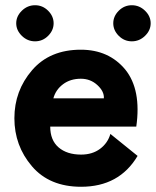

<svg xmlns="http://www.w3.org/2000/svg" viewBox="-20 -703 596 734"><path d="M63.5 -566Q42 -587 42 -614Q42 -641 63.5 -662Q85 -683 114 -683Q143 -683 164 -662Q185 -641 185 -614Q185 -587 164 -566Q143 -545 114 -545Q85 -545 63.5 -566ZM434 -566Q413 -587 413 -614Q413 -641 434 -662Q455 -683 484 -683Q513 -683 534.5 -662Q556 -641 556 -614Q556 -587 534.5 -566Q513 -545 484 -545Q455 -545 434 -566ZM402 -191 506 -107Q436 11 290 11Q169 11 102 -67.5Q35 -146 35 -251Q35 -356 102.5 -434.5Q170 -513 289 -513Q396 -513 459 -437Q521 -360 501 -219H172Q172 -167 204 -139.5Q236 -112 290 -112Q333 -112 362.5 -134Q392 -156 402 -191ZM184 -327H377Q379 -353 352.5 -377.5Q326 -402 289 -402Q249 -402 221 -381Q193 -360 184 -327Z"/></svg>

Font: LilGrotesk Bold
Style: Regular
Weight: 700
Designer: BSozoo
Foundry: BSozoo
Version: Version 1.001;PS 001.001;hotconv 1.0.70;makeotf.lib2.5.58329